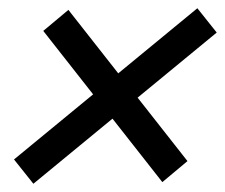

<svg xmlns="http://www.w3.org/2000/svg" viewBox="-20 -528 547 466"><path d="M61 -82 14 -141 206 -299 85 -453 146 -504 267 -350 459 -508 506 -449 314 -291 435 -137 374 -86 253 -240Z"/></svg>

Font: Geist Regular
Style: Italic
Weight: 400
Italic angle: -12°
Designer: Basement.studio, Andrés Briganti, Mateo Zaragoza
Foundry: Basement.studio, Vercel, Andrés Briganti, Guido Ferreyra, Mateo Zaragoza
Version: Version 1.500; ttfautohint (v1.8.4.7-5d5b)